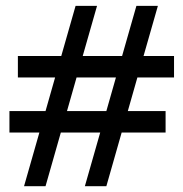

<svg xmlns="http://www.w3.org/2000/svg" viewBox="-20 -733 626 655"><path d="M41 -468.8H168L135.3 -354H12.2V-280.8H114.3L62 -97.7H135.3L187.5 -280.8H321.8L269.5 -97.7H342.8L395 -280.8H544.9V-354H416L448.7 -468.8H573.7V-542H469.7L518.6 -712.9H445.3L396.5 -542H262.2L311 -712.9H237.8L189 -542H41ZM241.2 -468.8H375.5L342.8 -354H208.5Z"/></svg>

Font: Andika
Style: Regular
Weight: 400
Designer: Victor Gaultney, Annie Olsen, Julie Remington, Don Collingsworth, Eric Hays
Foundry: SIL International
Version: Version 1.000